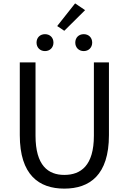

<svg xmlns="http://www.w3.org/2000/svg" viewBox="-20 -1102 761 1135"><path d="M360 13C510 13 624 -67 624 -303V-733H535V-300C535 -123 458 -68 360 -68C265 -68 190 -123 190 -300V-733H97V-303C97 -67 211 13 360 13ZM246 -800C275 -800 296 -821 296 -850C296 -880 275 -900 246 -900C217 -900 196 -880 196 -850C196 -821 217 -800 246 -800ZM318 -948 360 -920 483 -1042 424 -1082ZM475 -800C504 -800 525 -821 525 -850C525 -880 504 -900 475 -900C446 -900 425 -880 425 -850C425 -821 446 -800 475 -800Z"/></svg>

Font: Squished Noto Sans CJK JP Regular
Style: Regular
Weight: 400
Designer: Ryoko NISHIZUKA (kana & ideographs); Paul D. Hunt (Latin, Greek & Cyrillic); Wenlong ZHANG (bopomofo); Sandoll Communica
Foundry: Adobe Systems Incorporated
Version: Version 1.004;PS 1.004;hotconv 1.0.82;makeotf.lib2.5.63406